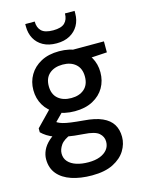

<svg xmlns="http://www.w3.org/2000/svg" viewBox="-136 -789 835 1098"><g transform="rotate(-15 281.5 -240.5)"><path d="M270 227Q202 227 149.5 209.5Q97 192 68 157Q39 122 39 70Q39 44 51 17.5Q63 -9 90 -33.5Q117 -58 163 -78L217 -33Q168 -14 150.5 11.5Q133 37 133 62Q133 90 150.5 109.5Q168 129 199 139Q230 149 270 149Q310 149 338 138Q366 127 381.5 107.5Q397 88 397 61Q397 31 373.5 10.5Q350 -10 284 -14Q227 -18 188 -25Q149 -32 121.5 -42Q94 -52 75.5 -64Q57 -76 44 -89V-112L144 -215L217 -188L116 -86L136 -130Q146 -123 156.5 -117Q167 -111 184 -106Q201 -101 230 -97Q259 -93 305 -89Q372 -84 413 -65.5Q454 -47 473 -16Q492 15 492 58Q492 100 468.5 138.5Q445 177 396 202Q347 227 270 227ZM270 -153Q207 -153 162.5 -177Q118 -201 94.5 -241Q71 -281 71 -331Q71 -380 94.5 -420Q118 -460 162.5 -484Q207 -508 270 -508Q333 -508 377.5 -484Q422 -460 445 -420Q468 -380 468 -331Q468 -281 445 -241Q422 -201 377.5 -177Q333 -153 270 -153ZM270 -231Q318 -231 347 -256.5Q376 -282 376 -330Q376 -378 347 -403.5Q318 -429 270 -429Q221 -429 191.5 -403.5Q162 -378 162 -330Q162 -282 191.5 -256.5Q221 -231 270 -231ZM350 -420 326 -496H533V-431ZM270 -555Q223 -555 190.5 -573Q158 -591 141 -622Q124 -653 124 -693V-708H180Q180 -672 200.5 -652Q221 -632 270 -632Q318 -632 338.5 -652Q359 -672 359 -708H416V-693Q416 -653 398.5 -622Q381 -591 348.5 -573Q316 -555 270 -555Z"/></g></svg>

Font: DM Sans 28pt Medium
Style: Regular
Weight: 500
Version: Version 4.004;gftools[0.9.30]